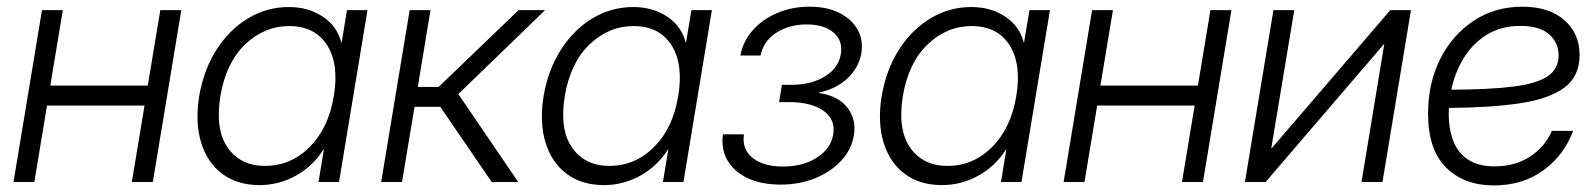

<svg xmlns="http://www.w3.org/2000/svg" viewBox="-20 -546 4788 576"><path d="M168.5 -515.6 130.9 -289.1H423.3L460.9 -515.6H523.9L438.5 0H375.5L413.6 -229.5H121.1L83 0H20.5L106 -515.6Z M758.3 9.3Q692.4 9.3 647.2 -24.2Q602.1 -57.6 583.5 -117.9Q564.9 -178.2 577.6 -257.8Q591.3 -337.4 629.9 -397.5Q668.5 -457.5 724.6 -491.2Q780.8 -524.9 846.7 -524.9Q904.8 -524.9 948 -496.3Q991.2 -467.8 1003.9 -418.5H1004.9L1021 -515.6H1082.5L997.1 0H935.5L951.7 -97.7H950.7Q918.9 -47.4 867.7 -19Q816.4 9.3 758.3 9.3ZM774.9 -48.3Q852.5 -48.3 909.2 -105.2Q965.8 -162.1 981.4 -257.8Q997.6 -353.5 961.2 -410.6Q924.8 -467.8 847.2 -467.8Q773.4 -467.8 715.8 -413.1Q658.2 -358.4 641.1 -257.8Q625 -157.2 663.3 -102.8Q701.7 -48.3 774.9 -48.3Z M1123.5 0 1209 -515.6H1271.5L1233.4 -285.2H1295.9L1535.6 -515.6H1615.2L1355 -263.7L1534.7 0H1455.1L1300.8 -225.6H1223.6L1186 0Z M1791.5 9.3Q1725.6 9.3 1680.4 -24.2Q1635.3 -57.6 1616.7 -117.9Q1598.1 -178.2 1610.8 -257.8Q1624.5 -337.4 1663.1 -397.5Q1701.7 -457.5 1757.8 -491.2Q1814 -524.9 1879.9 -524.9Q1938 -524.9 1981.2 -496.3Q2024.4 -467.8 2037.1 -418.5H2038.1L2054.2 -515.6H2115.7L2030.3 0H1968.8L1984.9 -97.7H1983.9Q1952.1 -47.4 1900.9 -19Q1849.6 9.3 1791.5 9.3ZM1808.1 -48.3Q1885.7 -48.3 1942.4 -105.2Q1999 -162.1 2014.6 -257.8Q2030.8 -353.5 1994.4 -410.6Q1958 -467.8 1880.4 -467.8Q1806.6 -467.8 1749 -413.1Q1691.4 -358.4 1674.3 -257.8Q1658.2 -157.2 1696.5 -102.8Q1734.9 -48.3 1808.1 -48.3Z M2321.8 7.8Q2263.7 7.8 2222.7 -11.7Q2181.6 -31.2 2162.1 -65.4Q2142.6 -99.6 2148.9 -143.1H2211.9Q2205.1 -98.6 2237.5 -72.5Q2270 -46.4 2329.1 -46.4Q2389.2 -46.4 2431.2 -73.5Q2473.1 -100.6 2479.5 -142.6Q2487.3 -186.5 2451.2 -213.1Q2415 -239.7 2346.2 -239.7H2317.4L2325.7 -291.5H2354Q2413.6 -291.5 2454.6 -316.7Q2495.6 -341.8 2502.4 -383.3Q2509.3 -422.9 2481.2 -447.8Q2453.1 -472.7 2399.9 -472.7Q2347.2 -472.7 2308.6 -447.5Q2270 -422.4 2261.7 -379.4H2201.2Q2209 -422.4 2238.3 -455.3Q2267.6 -488.3 2312 -507.1Q2356.4 -525.9 2408.2 -525.9Q2461.4 -525.9 2498.5 -507.1Q2535.6 -488.3 2553 -456.8Q2570.3 -425.3 2564 -386.2Q2556.6 -343.3 2522.5 -311Q2488.3 -278.8 2436 -268.1L2435.5 -267.1Q2493.7 -259.3 2521.7 -223.6Q2549.8 -188 2541.5 -139.6Q2534.7 -97.7 2503.9 -64.2Q2473.1 -30.8 2425.8 -11.5Q2378.4 7.8 2321.8 7.8Z M2805.7 9.3Q2739.7 9.3 2694.6 -24.2Q2649.4 -57.6 2630.9 -117.9Q2612.3 -178.2 2625 -257.8Q2638.7 -337.4 2677.2 -397.5Q2715.8 -457.5 2772 -491.2Q2828.1 -524.9 2894 -524.9Q2952.1 -524.9 2995.4 -496.3Q3038.6 -467.8 3051.3 -418.5H3052.2L3068.4 -515.6H3129.9L3044.4 0H2982.9L2999 -97.7H2998Q2966.3 -47.4 2915 -19Q2863.8 9.3 2805.7 9.3ZM2822.3 -48.3Q2899.9 -48.3 2956.5 -105.2Q3013.2 -162.1 3028.8 -257.8Q3044.9 -353.5 3008.5 -410.6Q2972.2 -467.8 2894.5 -467.8Q2820.8 -467.8 2763.2 -413.1Q2705.6 -358.4 2688.5 -257.8Q2672.4 -157.2 2710.7 -102.8Q2749 -48.3 2822.3 -48.3Z M3318.8 -515.6 3281.2 -289.1H3573.7L3611.3 -515.6H3674.3L3588.9 0H3525.9L3564 -229.5H3271.5L3233.4 0H3170.9L3256.3 -515.6Z M4127.4 0H4064.5L4132.8 -413.6H4131.8L3776.9 0H3714.8L3800.3 -515.6H3862.8L3793.9 -101.6H3795.4L4150.9 -515.6H4212.9Z M4461.4 10.3Q4372.6 10.3 4318.4 -43.2Q4264.2 -96.7 4264.2 -205.6Q4264.2 -296.9 4300.8 -369.4Q4337.4 -441.9 4401.4 -483.9Q4465.3 -525.9 4546.9 -525.9Q4627 -525.9 4672.9 -485.8Q4718.8 -445.8 4718.8 -380.9Q4718.8 -316.9 4672.9 -283Q4627 -249 4539.6 -236.1Q4452.1 -223.1 4326.7 -222.2Q4326.2 -212.4 4326.2 -202.6Q4326.2 -159.2 4339.6 -123.8Q4353 -88.4 4383.5 -67.6Q4414.1 -46.9 4464.4 -46.9Q4525.4 -46.9 4570.3 -76.4Q4615.2 -106 4635.7 -153.3H4699.2Q4672.9 -81.1 4610.6 -35.4Q4548.3 10.3 4461.4 10.3ZM4334 -276.9Q4447.8 -277.3 4518.8 -286.1Q4589.8 -294.9 4622.8 -317.1Q4655.8 -339.4 4655.8 -379.9Q4655.8 -418.5 4627 -443.4Q4598.1 -468.3 4541.5 -468.3Q4483.9 -468.3 4441.4 -442.4Q4398.9 -416.5 4371.8 -372.8Q4344.7 -329.1 4334 -276.9Z"/></svg>

Font: Inter Display Light
Style: Italic
Weight: 300
Italic angle: -9.39999°
Designer: Rasmus Andersson
Foundry: rsms
Version: Version 4.000;git-a52131595